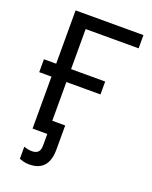

<svg xmlns="http://www.w3.org/2000/svg" viewBox="-166 -803 861 1090"><g transform="rotate(20 265.0 -258.0)"><path d="M148 198Q129 198 113.5 194Q98 190 88 186V113Q96 116 109 119Q122 122 138 122Q153 122 164 116.5Q175 111 180.5 99.5Q186 88 186 70V0H176V-80H265V65Q265 108 252.5 137.5Q240 167 214 182.5Q188 198 148 198ZM507 -714V-634H187V-392H393V-314H187V0H97V-314H23V-392H97V-714Z"/></g></svg>

Font: Noto Sans Ambassadori
Style: Regular
Weight: 400
Designer: Monotype Design Team
Foundry: Monotype Imaging Inc.
Version: Version 2.013